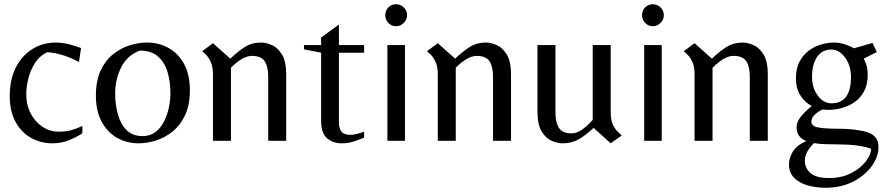

<svg xmlns="http://www.w3.org/2000/svg" viewBox="-20 -665 4211 907"><path d="M228 12Q172 12 126 -14Q80 -40 53 -90Q26 -140 26 -212Q26 -289 54.5 -345.5Q83 -402 132.5 -433Q182 -464 244 -464Q277 -464 311.5 -454.5Q346 -445 363 -438L353 -372Q306 -397 266.5 -407.5Q227 -418 202 -418Q164 -399 142.5 -363Q121 -327 112.5 -288.5Q104 -250 104 -220Q104 -169 125 -129Q146 -89 181 -66Q216 -43 258 -43Q293 -43 320 -51Q347 -59 369 -70V-35Q341 -17 305.5 -2.5Q270 12 228 12Z M635 12Q579 12 533 -14Q487 -40 460 -90.5Q433 -141 433 -213Q433 -284 455.5 -332Q478 -380 514.5 -409Q551 -438 593 -451Q635 -464 674 -464Q731 -464 777 -438Q823 -412 850 -362Q877 -312 877 -239Q877 -168 854 -120Q831 -72 794.5 -43Q758 -14 716 -1Q674 12 635 12ZM654 -22Q689 -22 714 -41Q739 -60 754.5 -90.5Q770 -121 777.5 -156Q785 -191 785 -224Q785 -279 771.5 -324.5Q758 -370 726.5 -398Q695 -426 640 -426Q580 -403 552 -346Q524 -289 524 -224Q524 -171 537 -124.5Q550 -78 578.5 -50Q607 -22 654 -22Z M986 0V-314Q986 -349 976.5 -370.5Q967 -392 955 -404.5Q943 -417 935 -423L986 -461L1068 -388Q1105 -423 1137.5 -443.5Q1170 -464 1214 -464Q1237 -464 1264.5 -452Q1292 -440 1312 -407.5Q1332 -375 1332 -313V0H1247V-303Q1247 -350 1230.5 -375.5Q1214 -401 1170 -401Q1127 -401 1071 -345V0Z M1594 12Q1553 12 1525 -12Q1497 -36 1497 -93V-416L1416 -432V-452H1497V-488L1581 -549V-452H1700V-416H1581V-88Q1581 -60 1592.5 -44Q1604 -28 1636 -28Q1650 -28 1667 -32.5Q1684 -37 1700 -43V-15Q1678 -5 1650.5 3.5Q1623 12 1594 12Z M1810 0V-452H1893V0ZM1851 -541Q1829 -541 1814.5 -557Q1800 -573 1800 -593Q1800 -615 1814.5 -630Q1829 -645 1851 -645Q1872 -645 1887.5 -630Q1903 -615 1903 -593Q1903 -573 1887.5 -557Q1872 -541 1851 -541Z M2048 0V-314Q2048 -349 2038.5 -370.5Q2029 -392 2017 -404.5Q2005 -417 1997 -423L2048 -461L2130 -388Q2167 -423 2199.5 -443.5Q2232 -464 2276 -464Q2299 -464 2326.5 -452Q2354 -440 2374 -407.5Q2394 -375 2394 -313V0H2309V-303Q2309 -350 2292.5 -375.5Q2276 -401 2232 -401Q2189 -401 2133 -345V0Z M2637 12Q2614 12 2586.5 0.5Q2559 -11 2539 -43.5Q2519 -76 2519 -137V-452H2604V-132Q2604 -86 2620.5 -60.5Q2637 -35 2681 -35Q2704 -35 2730 -53Q2756 -71 2780 -99V-452H2865V-134Q2865 -100 2874.5 -78.5Q2884 -57 2896.5 -44.5Q2909 -32 2917 -25L2865 12L2784 -61Q2747 -26 2714 -7Q2681 12 2637 12Z M3023 0V-452H3106V0ZM3064 -541Q3042 -541 3027.5 -557Q3013 -573 3013 -593Q3013 -615 3027.5 -630Q3042 -645 3064 -645Q3085 -645 3100.5 -630Q3116 -615 3116 -593Q3116 -573 3100.5 -557Q3085 -541 3064 -541Z M3261 0V-314Q3261 -349 3251.5 -370.5Q3242 -392 3230 -404.5Q3218 -417 3210 -423L3261 -461L3343 -388Q3380 -423 3412.5 -443.5Q3445 -464 3489 -464Q3512 -464 3539.5 -452Q3567 -440 3587 -407.5Q3607 -375 3607 -313V0H3522V-303Q3522 -350 3505.5 -375.5Q3489 -401 3445 -401Q3402 -401 3346 -345V0Z M3880 222Q3832 222 3792.5 210Q3753 198 3730 173.5Q3707 149 3707 112Q3707 83 3724.5 52.5Q3742 22 3789 1Q3767 -7 3755 -23Q3743 -39 3743 -64Q3743 -89 3763.5 -114.5Q3784 -140 3815 -164Q3782 -181 3761 -214Q3740 -247 3740 -295Q3740 -342 3757 -374Q3774 -406 3801 -426Q3828 -446 3859.5 -455Q3891 -464 3920 -464Q3946 -464 3970.5 -456Q3995 -448 4014 -437L4102 -462L4122 -419L4060 -388Q4069 -372 4074 -353.5Q4079 -335 4079 -312Q4079 -265 4061.5 -233Q4044 -201 4016 -182Q3988 -163 3956 -154.5Q3924 -146 3895 -146Q3888 -146 3881 -146.5Q3874 -147 3867 -148Q3858 -145 3845 -136.5Q3832 -128 3822.5 -116Q3813 -104 3813 -91Q3813 -69 3844.5 -63Q3876 -57 3934 -57Q4023 -57 4076.5 -40.5Q4130 -24 4130 29Q4130 76 4097.5 120.5Q4065 165 4009 193.5Q3953 222 3880 222ZM3908 -177Q4000 -177 4000 -302Q4000 -337 3987.5 -366Q3975 -395 3954 -413Q3933 -431 3908 -431Q3863 -431 3839.5 -395.5Q3816 -360 3816 -302Q3816 -250 3843 -213.5Q3870 -177 3908 -177ZM3896 176Q3956 176 4000.5 153Q4045 130 4070 97.5Q4095 65 4095 38Q4075 30 4046 25Q4017 20 3987.5 18.5Q3958 17 3935 17Q3903 17 3875.5 16Q3848 15 3826 11Q3812 23 3797 46Q3782 69 3782 95Q3782 129 3808.5 152.5Q3835 176 3896 176Z"/></svg>

Font: Belleza
Style: Regular
Weight: 400
Designer: Eduardo Rodriguez Tunni
Foundry: Eduardo Rodriguez Tunni
Version: Version 1.003; ttfautohint (v1.8.4.7-5d5b)